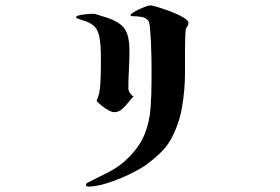

<svg xmlns="http://www.w3.org/2000/svg" viewBox="-20 -702 1040 712"><path d="M679 -617Q679 -610 675 -605Q671 -600 669 -594Q668 -588 667 -565.5Q666 -543 666 -515.5Q666 -488 666 -464.5Q666 -441 666 -431Q666 -368 655 -304Q644 -240 613 -184Q597 -156 572 -132.5Q547 -109 521 -90Q498 -74 458.5 -55Q419 -36 378 -23Q337 -10 308 -10Q299 -10 299 -16Q299 -22 306 -25Q346 -45 386 -65.5Q426 -86 457 -118Q499 -160 517 -206Q535 -252 538.5 -303Q542 -354 542 -410Q542 -419 542 -442Q542 -465 541.5 -494.5Q541 -524 539.5 -552Q538 -580 536 -600Q534 -620 531 -624Q521 -637 504 -639.5Q487 -642 471 -642Q470 -642 467 -642.5Q464 -643 464 -645Q464 -650 479.5 -659Q495 -668 513 -675Q531 -682 536 -682Q544 -682 567 -675Q590 -668 616 -658Q642 -648 660.5 -637Q679 -626 679 -617ZM475 -344Q466 -335 455 -321Q444 -307 431.5 -296.5Q419 -286 404 -286Q395 -286 381.5 -293.5Q368 -301 356 -311Q344 -321 338 -328Q350 -352 352 -389.5Q354 -427 354 -454Q354 -480 354 -505.5Q354 -531 350 -556Q347 -579 338 -594Q329 -609 308 -619Q305 -621 293.5 -624.5Q282 -628 272 -631.5Q262 -635 262 -637Q262 -643 276.5 -646Q291 -649 308 -650Q325 -651 330 -651Q331 -651 341 -647.5Q351 -644 362 -641Q373 -638 375 -637Q426 -620 443 -594Q460 -568 460 -514Q460 -479 458 -444Q456 -409 456 -374Q456 -366 462 -357Q468 -348 475 -344Z"/></svg>

Font: Kaisei HarunoUmi
Style: Bold
Weight: 700
Designer: Font-Kai, 金井和夫
Foundry: KAZUO KANAI
Version: Version 5.003